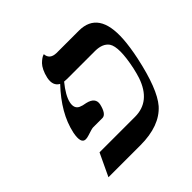

<svg xmlns="http://www.w3.org/2000/svg" viewBox="-151 -679 803 803"><g transform="rotate(-45 250.0 -277.5)"><path d="M442.9 -248Q465.3 -354 443.4 -387.2Q425.3 -412.6 381.8 -413.1H215.8Q206.5 -413.1 198.7 -414.1Q161.6 -368.7 154.3 -335.9Q147.5 -304.2 169.9 -293.5Q181.6 -288.1 200.7 -285.2Q244.6 -274.9 237.8 -240.2Q227.1 -194.3 205.1 -192.9H148.9Q141.6 -192.9 110.8 -182.6Q100.1 -179.2 92.3 -179.2Q64 -179.2 75.2 -235.8Q75.7 -237.3 75.7 -237.8Q95.7 -329.6 180.2 -418.9Q151.9 -434.1 160.2 -475.1Q164.6 -495.1 172.1 -510.5Q179.7 -525.9 187.7 -533.9Q195.8 -542 203.1 -547.1Q210.4 -552.2 215.3 -553.7L219.7 -555.2Q221.7 -522 260.7 -521H392.6Q509.3 -521 499 -364.3Q496.1 -320.8 484.4 -265.1Q452.6 -116.2 405.8 -62Q350.6 0 235.8 0H46.9L94.2 -100.1H304.2Q395.5 -100.1 430.7 -202.6Q437.5 -223.6 442.9 -248Z"/></g></svg>

Font: Linux Biolinum Slanted O
Style: Slanted
Weight: 400
Designer: Philipp H. Poll
Foundry: Philipp H. Poll
Version: Version 1.0.4